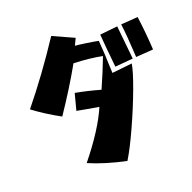

<svg xmlns="http://www.w3.org/2000/svg" viewBox="-150 -968 1173 1176"><g transform="rotate(-20 437.0 -379.5)"><path d="M244 -13Q380 -181 435 -310Q362 -322 294 -335L322 -442Q399 -428 483 -404Q528 -505 562 -595Q484 -611 377 -615Q303 -483 201 -332Q107 -383 30 -441Q171 -614 306 -819L443 -757L422 -713Q446 -711 494 -704Q542 -697 570 -691Q576 -626 581 -478L712 -492Q705 -445 665 -337Q625 -229 573 -115Q521 -1 483 60Q349 32 244 -13ZM591 -724 706 -736 728 -518 611 -508Q597 -646 591 -724ZM733 -739 843 -747Q857 -645 864 -528L751 -520Q743 -667 733 -739Z"/></g></svg>

Font: Otomanopee One
Style: Regular
Weight: 400
Designer: Das Ende der Wildnis
Foundry: Gutenberg Labo
Version: Version 3.005